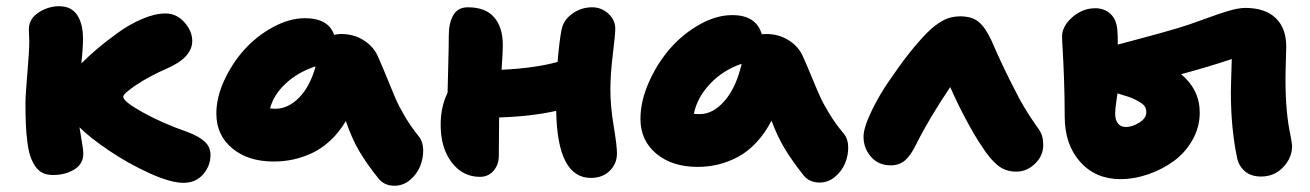

<svg xmlns="http://www.w3.org/2000/svg" viewBox="-20 -554 4169 611"><path d="M148.9 2.9Q129.9 2.9 116 -3.7Q102.1 -10.3 92.3 -24.7Q82.5 -39.1 76.4 -57.4Q70.3 -75.7 66.9 -103Q63.5 -130.4 62.3 -158.7Q61 -187 61 -226.1Q61 -250 67.1 -321.3Q73.2 -392.6 73.2 -421.9Q73.2 -427.2 72.5 -440.4Q71.8 -453.6 71.8 -460Q71.8 -494.1 102.8 -514.2Q133.8 -534.2 168 -534.2Q207 -534.2 225.6 -506.1Q244.1 -478 244.1 -431.2Q244.1 -399.4 238.8 -352.1Q262.2 -375.5 290 -399.2Q317.9 -422.9 355.5 -450Q393.1 -477.1 433.3 -494.1Q473.6 -511.2 506.8 -511.2Q541.5 -511.2 566.7 -483.2Q591.8 -455.1 591.8 -423.8Q591.8 -371.6 513.2 -336.9Q455.1 -311.5 413.6 -283.7Q372.1 -255.9 372.1 -246.1Q372.1 -231 434.6 -196.3Q497.1 -161.6 577.1 -133.8Q611.3 -121.1 630.6 -104Q649.9 -86.9 649.9 -61Q649.9 -26.4 626.5 0.7Q603 27.8 564 27.8Q522.5 27.8 454.3 -3.4Q386.2 -34.7 326.7 -75Q267.1 -115.2 232.9 -148.9Q234.9 -134.8 240 -106.2Q245.1 -77.6 245.1 -64.9Q245.1 -32.2 216.3 -14.6Q187.5 2.9 148.9 2.9Z M850.6 -40Q769.5 -40 719 -82Q668.5 -124 668.5 -192.9Q668.5 -243.7 693.6 -298.3Q718.8 -353 758.1 -396.5Q797.4 -439.9 849.4 -468Q901.4 -496.1 950.7 -496.1Q1024.9 -496.1 1043.5 -442.9Q1053.7 -445.8 1065.4 -445.8Q1106.9 -445.8 1138.7 -425Q1170.4 -404.3 1183.6 -372.1Q1195.3 -346.2 1211.9 -305.4Q1228.5 -264.6 1238.5 -241Q1248.5 -217.3 1268.1 -184.1Q1287.6 -150.9 1312.5 -120.1Q1326.2 -103.5 1326.7 -76.7Q1327.1 -49.8 1316.9 -24.7Q1306.6 0.5 1284.7 18.8Q1262.7 37.1 1235.4 37.1Q1203.1 37.1 1184.6 14.2Q1146.5 -33.2 1122.8 -73.7Q1099.1 -114.3 1080.6 -168.9Q1059.6 -133.3 1032.2 -107.7Q1004.9 -82 974.6 -67.6Q944.3 -53.2 913.8 -46.6Q883.3 -40 850.6 -40ZM857.4 -208Q896.5 -208 931.4 -242.9Q966.3 -277.8 984.4 -342.8Q928.7 -324.7 889.6 -288.6Q850.6 -252.4 839.4 -209Q845.2 -208 857.4 -208Z M1507.3 8.8Q1452.6 8.8 1417.5 -37.1Q1382.3 -83 1382.3 -157.2Q1382.3 -213.9 1404.3 -258.8Q1404.8 -283.2 1406.5 -347.2Q1408.2 -411.1 1408.2 -441.9Q1408.2 -481 1422.6 -505.9Q1437 -530.8 1469.2 -530.8Q1524.9 -530.8 1552.5 -499Q1580.1 -467.3 1580.1 -410.2Q1580.1 -387.7 1576.2 -332Q1682.1 -336.9 1754.4 -356.9Q1760.3 -426.8 1767.1 -460Q1773.4 -490.7 1801.5 -510.7Q1829.6 -530.8 1864.3 -530.8Q1894 -530.8 1916 -510.5Q1938 -490.2 1938 -462.9Q1938 -444.8 1930.2 -381.3Q1922.4 -317.9 1922.4 -268.1Q1922.4 -215.8 1932.9 -153.1Q1943.4 -90.3 1943.4 -65.9Q1943.4 -33.2 1920.4 -10.5Q1897.5 12.2 1860.4 12.2Q1753.4 12.2 1750 -201.2Q1671.9 -183.6 1568.4 -180.2Q1568.4 -166.5 1567.9 -127.4Q1567.4 -88.4 1567.4 -59.1Q1567.4 -29.8 1550.5 -10.5Q1533.7 8.8 1507.3 8.8Z M2200.2 -22.9Q2119.1 -22.9 2068.6 -64.9Q2018.1 -106.9 2018.1 -175.8Q2018.1 -231 2044.2 -290.8Q2070.3 -350.6 2110.8 -397.7Q2151.4 -444.8 2205.1 -475.3Q2258.8 -505.9 2310.1 -505.9Q2386.7 -505.9 2404.3 -444.8Q2409.2 -445.8 2418 -445.8Q2459.5 -445.8 2491.2 -425Q2522.9 -404.3 2536.1 -372.1Q2546.9 -348.6 2563.7 -307.6Q2580.6 -266.6 2590.6 -244.6Q2600.6 -222.7 2620.4 -190.4Q2640.1 -158.2 2665 -128.9Q2678.7 -112.8 2679.2 -86.2Q2679.7 -59.6 2669.4 -34.7Q2659.2 -9.8 2637.5 8.5Q2615.7 26.9 2588.4 26.9Q2555.7 26.9 2537.1 3.9Q2501.5 -41 2477.8 -80.1Q2454.1 -119.1 2435.1 -169.9Q2414.1 -129.4 2386.5 -100.1Q2358.9 -70.8 2327.9 -54.4Q2296.9 -38.1 2265.4 -30.5Q2233.9 -22.9 2200.2 -22.9ZM2207 -190.9Q2249 -190.9 2285.6 -232.7Q2322.3 -274.4 2340.3 -351.1Q2281.2 -331.1 2240 -287.6Q2198.7 -244.1 2188 -191.9Q2193.8 -190.9 2207 -190.9Z M2814.9 -27.8Q2775.4 -27.8 2751.7 -55.2Q2728 -82.5 2728 -119.1Q2728 -147.9 2754.4 -202.4Q2780.8 -256.8 2814 -303.2Q2875 -393.1 2929.7 -449.2Q2954.6 -474.1 2979.5 -488Q3004.4 -502 3035.6 -502Q3072.3 -502 3093.5 -485.1Q3114.7 -468.3 3134.8 -425.8Q3170.4 -342.8 3211.9 -263.2Q3237.3 -211.4 3277.8 -153.8Q3290.5 -137.2 3295.2 -124.5Q3299.8 -111.8 3299.8 -91.8Q3299.8 -58.1 3273.7 -33Q3247.6 -7.8 3213.9 -7.8Q3178.7 -7.8 3153.3 -29.3Q3127.9 -50.8 3103 -90.8Q3081.5 -122.1 3053.2 -175.3Q3024.9 -228.5 3003.9 -276.9Q2936 -176.3 2894 -91.8Q2877.9 -58.6 2859.6 -43.2Q2841.3 -27.8 2814.9 -27.8Z M3545.9 16.1Q3466.3 16.1 3417.2 -39.1Q3368.2 -94.2 3368.2 -183.1Q3368.2 -242.2 3366 -303Q3363.8 -363.8 3361.6 -398.7Q3359.4 -433.6 3359.9 -439.9Q3360.8 -471.7 3393.1 -499.8Q3425.3 -527.8 3465.8 -527.8Q3494.6 -527.8 3514.4 -509.3Q3534.2 -490.7 3536.1 -453.1Q3537.1 -441.9 3537.1 -412.1Q3555.7 -417 3595 -427.5Q3634.3 -438 3666.3 -446.8Q3698.2 -455.6 3726.1 -463.9Q3759.3 -473.6 3808.3 -491.7Q3857.4 -509.8 3889.2 -519.3Q3920.9 -528.8 3942.9 -528.8Q4005.9 -528.8 4039.6 -496.6Q4073.2 -464.4 4073.2 -405.8Q4073.2 -395 4072 -359.6Q4070.8 -324.2 4070.8 -299.8Q4070.8 -195.3 4086.9 -122.1Q4091.8 -95.2 4091.8 -89.8Q4091.8 -51.8 4063.5 -22Q4035.2 7.8 3993.2 7.8Q3961.4 7.8 3941.9 -8.8Q3922.4 -25.4 3917 -50.8Q3897 -145.5 3897 -259.8Q3897 -279.8 3899.9 -366.2Q3824.7 -340.8 3738.8 -317.9Q3797.9 -268.1 3797.9 -195.8Q3797.9 -148.9 3774.4 -107.9Q3751 -66.9 3714.1 -40.5Q3677.2 -14.2 3633.1 1Q3588.9 16.1 3545.9 16.1ZM3528.8 -192.9Q3528.8 -171.9 3537.8 -160.9Q3546.9 -149.9 3563 -149.9Q3583 -149.9 3605.5 -163.8Q3627.9 -177.7 3627.9 -196.8Q3627.9 -212.4 3617.9 -221.2Q3607.9 -230 3585.9 -240.2Q3576.2 -245.1 3536.1 -256.8Q3536.1 -254.9 3532.5 -231.2Q3528.8 -207.5 3528.8 -192.9Z"/></svg>

Font: Shantell Sans Irregular
Style: Regular
Weight: 800
Designer: Stephen Nixon, Anya Danilova, Shantell Martin
Foundry: Arrow Type
Version: Version 1.006;[9816181b4]